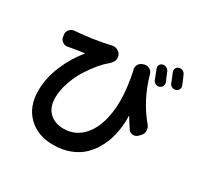

<svg xmlns="http://www.w3.org/2000/svg" viewBox="-187 -1049 1374 1339"><g transform="rotate(30 500.0 -379.0)"><path d="M968.8 -734.4Q971.7 -727.5 971.7 -720.7Q971.7 -712.9 967.8 -705.1Q960.9 -690.4 945.3 -685.5Q938.5 -683.6 932.6 -683.6Q923.8 -683.6 915 -687.5Q900.4 -694.3 894.5 -710Q878.9 -752 865.2 -782.2Q859.4 -795.9 865.2 -810.1Q871.1 -824.2 884.8 -829.1Q892.6 -832 899.4 -832Q907.2 -832 916 -829.1Q930.7 -822.3 937.5 -807.6Q953.1 -774.4 968.8 -734.4ZM858.4 -697.3Q864.3 -681.6 856.9 -667Q849.6 -652.3 834.5 -647.5Q819.3 -642.6 804.2 -649.9Q789.1 -657.2 784.2 -671.9Q768.6 -714.8 755.9 -745.1Q749 -759.8 755.4 -773.9Q761.7 -788.1 776.4 -793Q783.2 -794.9 790 -794.9Q798.8 -794.9 807.6 -790Q823.2 -783.2 829.1 -767.6Q845.7 -728.5 858.4 -697.3ZM621.1 -654.3Q617.2 -664.1 617.2 -673.8Q617.2 -686.5 623 -698.2Q633.8 -718.8 656.2 -725.6L666 -729.5Q673.8 -731.4 681.6 -731.4Q695.3 -731.4 708 -724.6Q728.5 -712.9 734.4 -690.4Q785.2 -509.8 895.5 -378.9Q911.1 -360.4 911.1 -335.9Q911.1 -311.5 894.5 -293.9L880.9 -280.3Q866.2 -264.6 845.7 -264.6Q843.8 -264.6 842.8 -264.6Q819.3 -265.6 806.6 -284.2Q781.2 -321.3 755.9 -363.3Q754.9 -365.2 753.4 -364.7Q752 -364.3 752 -362.3Q752.9 -352.5 752.9 -343.8Q752.9 -285.2 742.2 -231.4Q730.5 -168 702.6 -112.3Q674.8 -56.6 633.3 -15.1Q591.8 26.4 530.8 50.3Q469.7 74.2 394.5 74.2Q270.5 74.2 193.8 -0.5Q117.2 -75.2 117.2 -202.1Q117.2 -304.7 160.6 -407.7Q204.1 -510.7 268.6 -585.9Q269.5 -586.9 268.6 -588.4Q267.6 -589.8 265.6 -589.8Q200.2 -581.1 144.5 -570.3Q144.5 -569.3 143.6 -569.3Q136.7 -568.4 131.8 -568.4Q115.2 -568.4 101.6 -578.1Q82 -590.8 79.1 -614.3L77.1 -628.9Q76.2 -632.8 76.2 -636.7Q76.2 -655.3 88.9 -669.9Q103.5 -687.5 126 -689.5Q271.5 -700.2 405.3 -731.4Q413.1 -733.4 420.9 -733.4Q436.5 -733.4 450.2 -725.6Q471.7 -714.8 479.5 -692.4V-690.4Q482.4 -681.6 482.4 -672.9Q482.4 -641.6 446.3 -611.3Q418 -588.9 384.8 -548.8Q351.6 -508.8 319.3 -457Q287.1 -405.3 265.6 -341.3Q244.1 -277.3 244.1 -219.7Q244.1 -141.6 288.1 -100.6Q332 -59.6 401.4 -59.6Q497.1 -59.6 561 -132.3Q625 -205.1 642.6 -336.9Q648.4 -377.9 648.4 -423.8Q648.4 -525.4 622.1 -651.4Q622.1 -651.4 621.6 -652.8Q621.1 -654.3 621.1 -654.3Z"/></g></svg>

Font: Gen Jyuu Gothic Monospace Bold
Style: Bold
Weight: 700
Designer: [Source Han Sans]
Ryoko NISHIZUKA  (kana & ideographs); Paul D. Hunt (Latin, Greek & Cyrillic); Wenlong ZHANG  (bopomofo
Version: Version 1.002.20150607